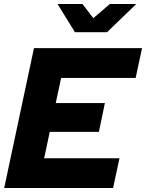

<svg xmlns="http://www.w3.org/2000/svg" viewBox="-20 -941 731 961"><path d="M1 0ZM1 0 150 -700H691L659 -551H286L259 -425H505L475 -281H229L201 -149H578L546 0ZM393 -921 447 -850 530 -921H662L516 -780H355L268 -921Z"/></svg>

Font: Rosa Sans Black
Style: Italic
Weight: 900
Italic angle: -12°
Designer: Pentagram / MCKL
Foundry: Pentagram / MCKL
Version: Version 1.005;September 16, 2019;FontCreator 11.5.0.2425 64-